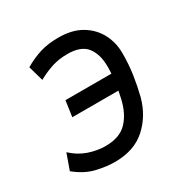

<svg xmlns="http://www.w3.org/2000/svg" viewBox="-127 -620 715 738"><g transform="rotate(-30 230.5 -250.5)"><path d="M178 11Q140 11 96 0.5Q52 -10 9 -45L34 -115Q65 -86 102.5 -73Q140 -60 177 -60Q240 -60 273 -94.5Q306 -129 319 -188Q326 -217 331 -253Q336 -289 336 -320Q336 -376 311 -408Q286 -440 226 -440Q188 -440 157 -430Q126 -420 93 -402L74 -469Q112 -491 147 -501.5Q182 -512 227 -512Q289 -512 330 -487Q371 -462 391.5 -421.5Q412 -381 411 -333Q411 -287 404.5 -243Q398 -199 387 -155Q367 -82 315 -35.5Q263 11 178 11ZM121 -220 131 -290H342L332 -220Z"/></g></svg>

Font: Finlandica
Style: Italic
Weight: 400
Italic angle: -8°
Designer: Niklas Ekholm, Juho Hiilivirta, Jaakko Suomalainen
Foundry: Helsinki Type Studio
Version: Version 1.064